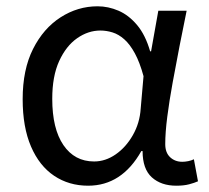

<svg xmlns="http://www.w3.org/2000/svg" viewBox="-20 -577 665 610"><path d="M260 13Q199 13 152 -18.5Q105 -50 78.5 -111.5Q52 -173 52 -262Q52 -356 85 -421.5Q118 -487 172.5 -522Q227 -557 290 -557Q324 -557 356.5 -543Q389 -529 415.5 -497.5Q442 -466 457 -414H460L483 -543H573Q562 -490 550.5 -431Q539 -372 528.5 -314.5Q518 -257 511.5 -206.5Q505 -156 505 -119Q505 -92 520.5 -77.5Q536 -63 559 -63Q568 -63 578 -65Q588 -67 596 -71L609 -1Q598 4 581 8.5Q564 13 540 13Q492 13 462.5 -13.5Q433 -40 433 -97H429Q367 13 260 13ZM279 -64Q315 -64 347.5 -86.5Q380 -109 402 -147.5Q424 -186 427 -232L436 -335Q424 -379 408.5 -407.5Q393 -436 375 -452Q357 -468 337.5 -474Q318 -480 299 -480Q260 -480 225 -455.5Q190 -431 168 -383Q146 -335 146 -263Q146 -168 181.5 -116Q217 -64 279 -64Z"/></svg>

Font: lgurmukhi85
Style: Book
Weight: 400
Designer: Jelle Bosma - Monotype Design Team
Foundry: Monotype Imaging Inc.
Version: Version 2.003